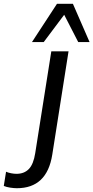

<svg xmlns="http://www.w3.org/2000/svg" viewBox="-150 -774 493 1014"><path d="M-61 220Q-76 220 -96 217Q-116 214 -130 208L-118 133Q-107 138 -91.5 141Q-76 144 -63 144Q-22 144 2.5 118.5Q27 93 36 35L121 -503H212L126 43Q98 220 -61 220ZM19 -552 151 -754H235L323 -552H263L189 -696L81 -552Z"/></svg>

Font: Mulish Medium
Style: Italic
Weight: 500
Italic angle: -9°
Designer: Vernon Adams
Foundry: Vernon Adams
Version: Version 3.603; ttfautohint (v1.8.3)